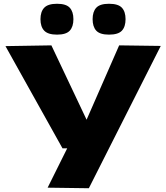

<svg xmlns="http://www.w3.org/2000/svg" viewBox="-20 -788 884 1020"><path d="M233 209 337 0H312L9 -543L253 -547L440 -152L613 -547L834 -544L452 212ZM559 -604Q511 -604 491.5 -625Q472 -646 472 -686Q472 -726 491.5 -747Q511 -768 559 -768Q608 -768 627.5 -747Q647 -726 647 -686Q647 -646 627.5 -625Q608 -604 559 -604ZM283 -604Q235 -604 215 -625Q195 -646 195 -686Q195 -726 215 -747Q235 -768 283 -768Q331 -768 350.5 -747Q370 -726 370 -686Q370 -646 350.5 -625Q331 -604 283 -604Z"/></svg>

Font: Georama ExtraExtended
Style: Bold
Weight: 700
Width: 8
Designer: Jean-Baptiste Levee
Foundry: Production Type
Version: Version 1.000